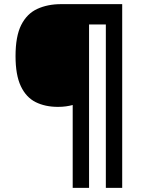

<svg xmlns="http://www.w3.org/2000/svg" viewBox="-20 -780 695 927"><path d="M570 127H491V-662H410V127H331V-273Q316 -269 298.5 -266.5Q281 -264 260 -264Q198 -264 152 -287Q106 -310 80.5 -364Q55 -418 55 -509Q55 -605 82.5 -659.5Q110 -714 160 -737Q210 -760 275 -760H570Z"/></svg>

Font: Noto Sans Javanese
Style: Regular
Weight: 400
Designer: Monotype Design Team
Foundry: Monotype Imaging Inc.
Version: Version 2.004